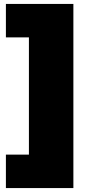

<svg xmlns="http://www.w3.org/2000/svg" viewBox="-20 -762 450 976"><path d="M10 194V24H127V-572H10V-742H353V194Z"/></svg>

Font: AtCorfu Sans
Style: AtCorfu Sans Black
Weight: 900
Designer: Kostas Teopoulos
Foundry: Kostas Teopoulos
Version: Version 1.00 July 8, 2025, initial release